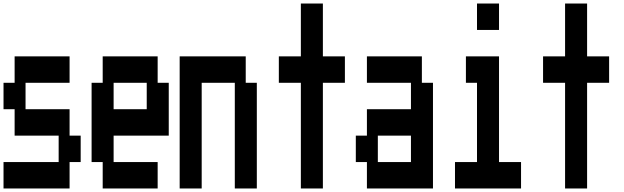

<svg xmlns="http://www.w3.org/2000/svg" viewBox="-20 -1050 3540 1090"><path d="M0 20V-130H313V-280H63V-430H0V-580H63V-730H375V-580H125V-430H375V-280H438V-130H375V20Z M563 20V-130H500V-580H563V-730H875V-580H938V-280H625V-130H875V20ZM625 -430H813V-580H625Z M1000 20V-730H1375V-580H1438V20H1313V-580H1125V20Z M1688 20V-580H1563V-730H1688V-1030H1813V-730H1938V-580H1813V20Z M2063 20V-130H2000V-280H2063V-430H2313V-580H2063V-730H2375V-580H2438V20ZM2125 -130H2313V-280H2125Z M2688 -880V-1030H2813V-880ZM2563 20V-130H2688V-580H2625V-730H2813V-130H2938V20Z M3188 20V-580H3063V-730H3188V-1030H3313V-730H3438V-580H3313V20Z"/></svg>

Font: 2P VHS
Style: Regular
Weight: 400
Designer: CodeMan38
Foundry: CodeMan38
Version: Version 3.000